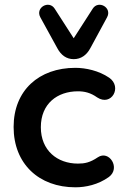

<svg xmlns="http://www.w3.org/2000/svg" viewBox="-20 -788 539 818"><path d="M301 10C345 10 398 -1 444 -34C495 -72 445 -150 397 -118C363 -95 340 -91 312 -91C224 -91 154 -147 154 -246C154 -346 224 -399 312 -399C340 -399 366 -393 394 -373C455 -333 502 -418 445 -457C401 -487 345 -499 301 -499C146 -499 38 -403 38 -247C38 -90 146 10 301 10ZM294 -536C325 -536 349 -553 365 -583L436 -714C459 -756 399 -789 375 -751L294 -625L213 -751C189 -789 129 -756 152 -714L224 -583C240 -553 263 -536 294 -536Z"/></svg>

Font: SN Pro SemiBold
Style: Regular
Weight: 600
Designer: Tobias Whetton
Foundry: Supernotes
Version: Version 1.003;Glyphs 3.3 (3324)